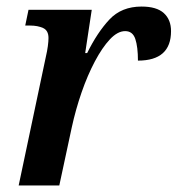

<svg xmlns="http://www.w3.org/2000/svg" viewBox="-20 -566 542 586"><path d="M120 -393Q124 -410 126 -425Q128 -440 128 -450Q128 -473 111.5 -480.5Q95 -488 72 -488H57L67 -536H260L240 -404H246Q277 -467 314 -506.5Q351 -546 412 -546Q458 -546 480 -526Q502 -506 502 -471Q502 -381 401 -381Q401 -423 393 -447Q385 -471 362 -471Q339 -471 315.5 -446Q292 -421 269.5 -378.5Q247 -336 229 -284Q211 -232 199 -177L161 0H37Z"/></svg>

Font: Noto Serif SemiCondensed SemiBold
Style: Italic
Weight: 600
Width: 4
Italic angle: -12°
Designer: Monotype Design Team
Foundry: Monotype Imaging Inc.
Version: Version 2.014; ttfautohint (v1.8.4.7-5d5b)